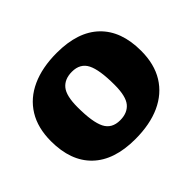

<svg xmlns="http://www.w3.org/2000/svg" viewBox="-157 -960 1212 1212"><g transform="rotate(-45 449.0 -354.0)"><path d="M466.5 -722Q654.5 -722 753.5 -626.8Q852.5 -531.5 852.5 -354.5Q852.5 -235.5 801.8 -153.2Q751 -71 657 -28.2Q563 14.5 432 14.5Q244 14.5 145 -80.8Q46 -176 46 -353Q46 -472 96.8 -554.2Q147.5 -636.5 241.8 -679.2Q336 -722 466.5 -722ZM448.5 -137.5Q514 -137.5 548 -178.2Q582 -219 582 -321Q582 -454.5 552.8 -512.2Q523.5 -570 450 -570Q384.5 -570 350.5 -529.2Q316.5 -488.5 316.5 -386.5Q316.5 -253 345.8 -195.2Q375 -137.5 448.5 -137.5Z"/></g></svg>

Font: Newsreader 6pt ExtraBold
Style: Regular
Weight: 800
Designer: Hugues Gentile
Foundry: Production Type
Version: Version 1.003; ttfautohint (v1.8.3)